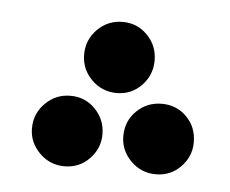

<svg xmlns="http://www.w3.org/2000/svg" viewBox="-32 -261 374 312"><g transform="rotate(5 155.5 -105.0)"><path d="M157 -110Q181 -110 197.5 -127Q214 -144 214 -168Q214 -192 197.5 -209Q181 -226 157 -226Q133 -226 116 -209Q99 -192 99 -168Q99 -144 116 -127Q133 -110 157 -110ZM83 16Q107 16 123.5 -1Q140 -18 140 -41Q140 -65 123.5 -82Q107 -99 83 -99Q59 -99 42 -82Q25 -65 25 -41Q25 -18 42 -1Q59 16 83 16ZM232 16Q256 16 272.5 -1Q289 -18 289 -41Q289 -66 272.5 -82.5Q256 -99 232 -99Q208 -99 191 -82.5Q174 -66 174 -41Q174 -18 191 -1Q208 16 232 16Z"/></g></svg>

Font: Noto Sans Arabic UI SemiCondensed Semi
Style: Regular
Weight: 600
Width: 4
Designer: Nadine Chahine - Monotype Design Team
Foundry: Monotype Imaging Inc.
Version: Version 1.900